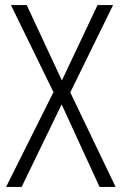

<svg xmlns="http://www.w3.org/2000/svg" viewBox="-20 -734 478 754"><path d="M371 0 222 -324 65 0H4L190 -372L23 -714H85L223 -418L363 -714H424L256 -371L434 0Z"/></svg>

Font: Noto Sans Display Light Narrow
Style: Regular
Weight: 300
Width: 4
Designer: Monotype Design team
Foundry: Monotype Imaging Inc.
Version: Version 1.000